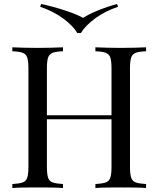

<svg xmlns="http://www.w3.org/2000/svg" viewBox="-20 -946 797 966"><path d="M460 0V-20Q494 -22 511.5 -28Q529 -34 535 -52Q541 -70 541 -106V-602Q541 -639 535 -656.5Q529 -674 511.5 -680.5Q494 -687 460 -688V-708Q483 -707 518 -706Q553 -705 587 -705Q626 -705 660 -706Q694 -707 715 -708V-688Q681 -687 663.5 -680.5Q646 -674 640 -656.5Q634 -639 634 -602V-106Q634 -70 640 -52Q646 -34 663.5 -28Q681 -22 715 -20V0Q694 -2 660 -2.5Q626 -3 587 -3Q553 -3 518 -2.5Q483 -2 460 0ZM42 0V-20Q76 -22 93.5 -28Q111 -34 117 -52Q123 -70 123 -106V-602Q123 -639 117 -656.5Q111 -674 93.5 -680.5Q76 -687 42 -688V-708Q63 -707 97 -706Q131 -705 170 -705Q205 -705 239.5 -706Q274 -707 297 -708V-688Q263 -687 245.5 -680.5Q228 -674 222 -656.5Q216 -639 216 -602V-106Q216 -70 222 -52Q228 -34 245.5 -28Q263 -22 297 -20V0Q274 -2 239.5 -2.5Q205 -3 170 -3Q131 -3 97 -2.5Q63 -2 42 0ZM181 -346V-366H576V-346ZM569 -926 574 -912Q509 -890 459.5 -854Q410 -818 387 -780H369Q346 -818 296.5 -854Q247 -890 182 -912L187 -926Q247 -913 305.5 -894Q364 -875 398 -856Q427 -875 474 -894Q521 -913 569 -926Z"/></svg>

Font: Playfair Display
Style: Regular
Weight: 400
Designer: Claus Eggers Sørensen
Foundry: Claus Eggers Sørensen
Version: Version 1.203